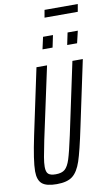

<svg xmlns="http://www.w3.org/2000/svg" viewBox="-108 -1065 657 1126"><g transform="rotate(-10 220.0 -501.5)"><path d="M23 -88Q23 -150 54 -297L137 -688H200L108 -260Q95 -197 89 -162Q83 -127 83 -104Q83 -73 96 -61.5Q109 -50 140 -50Q176 -50 194.5 -66Q213 -82 226 -122.5Q239 -163 260 -260L351 -688H413L330 -297Q301 -158 281.5 -100Q262 -42 230.5 -17Q199 8 136 8Q74 8 48.5 -14Q23 -36 23 -88ZM190 -785 206 -857H265L250 -785ZM337 -785 352 -857H413L396 -785ZM234 -966 242 -1011H440L432 -966Z"/></g></svg>

Font: Saira Ultra Condensed
Style: Italic
Weight: 400
Width: 1
Italic angle: -12°
Designer: Hector Gatti with collaboration of the Omnibus-Type team
Foundry: Omnibus-Type
Version: Version 1.001; ttfautohint (v1.8)